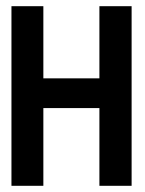

<svg xmlns="http://www.w3.org/2000/svg" viewBox="-20 -600 469 620"><path d="M17 0H120V-251H301V0H405V-580H301V-347H120V-580H17Z"/></svg>

Font: Charger Sport
Style: BlkNrw
Weight: 900
Designer: Jasper
Foundry: Cannot Into Space Fonts
Version: Version 1.1